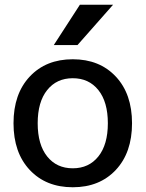

<svg xmlns="http://www.w3.org/2000/svg" viewBox="-20 -780 614 810"><path d="M317 -760H457L307 -590H207ZM105.5 -457Q174 -530 287 -530Q400 -530 468.5 -457Q537 -384 537 -260Q537 -136 468.5 -63Q400 10 287 10Q174 10 105.5 -63Q37 -136 37 -260Q37 -384 105.5 -457ZM179 -120Q219 -70 287 -70Q355 -70 395 -120Q435 -170 435 -260Q435 -350 395 -400Q355 -450 287 -450Q219 -450 179 -400Q139 -350 139 -260Q139 -170 179 -120Z"/></svg>

Font: Mplus 1p Medium
Style: Regular
Weight: 500
Version: Version 1.061